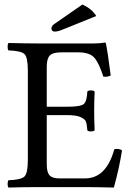

<svg xmlns="http://www.w3.org/2000/svg" viewBox="-20 -840 597 862"><path d="M350.1 -819.8Q393.1 -799.8 412.1 -768.1L268.1 -710Q240.2 -697.8 226.1 -698.2Q210.9 -698.2 210.9 -712.9Q210.9 -724.1 226.1 -733.9ZM280.8 -360.8Q341.8 -360.8 356 -372.8Q370.1 -384.8 372.1 -429.2Q376 -434.1 387.9 -434.1Q399.9 -434.1 404.8 -429.2Q402.8 -381.3 402.8 -342.8Q402.8 -306.6 404.8 -254.9Q399.9 -250 387.9 -250Q376 -250 372.1 -254.9Q370.1 -281.7 366 -293.5Q361.8 -305.2 341.8 -314.2Q321.8 -323.2 280.8 -323.2H189.9V-102.1Q189.9 -66.9 202.4 -53Q214.8 -39.1 246.1 -39.1H361.8Q457 -39.1 493.2 -169.9Q512.2 -174.8 527.8 -165Q515.6 -85.9 491.2 2Q411.1 0 362.8 0H147.9Q91.8 0 18.1 2Q14.2 -2 14.2 -13.9Q14.2 -25.9 18.1 -30.8Q74.2 -32.7 89.6 -47.4Q105 -62 105 -122.1V-522.9Q105 -583 89.6 -597.4Q74.2 -611.8 18.1 -613.8Q14.2 -617.7 14.2 -629.9Q14.2 -642.1 18.1 -647Q98.1 -645 147 -645H401.9Q427.7 -645 451.2 -648.9Q455.1 -648.9 455.1 -646Q462.9 -611.8 477.1 -501Q460.9 -493.2 443.8 -496.1Q424.8 -556.2 403.8 -580.6Q382.8 -605 331.1 -605H255.9Q216.8 -605 203.4 -590.6Q189.9 -576.2 189.9 -541V-360.8Z"/></svg>

Font: Linux Libertine O
Style: Regular
Weight: 400
Designer: Philipp H. Poll
Foundry: Philipp H. Poll
Version: Version 5.3.0